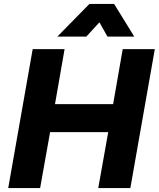

<svg xmlns="http://www.w3.org/2000/svg" viewBox="-20 -961 811 981"><path d="M22 0 147 -710H310L261 -429H558L607 -710H771L646 0H482L533 -286H236L185 0ZM666 -774H529L488 -847L421 -774H273L437 -941H563Z"/></svg>

Font: Livvic
Style: Bold Italic
Weight: 700
Italic angle: -10°
Designer: Jacques Le Bailly, Baron von Fonthausen
Version: Version 1.001; ttfautohint (v1.8.2)